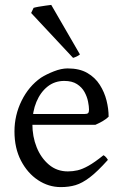

<svg xmlns="http://www.w3.org/2000/svg" viewBox="-20 -748 502 783"><path d="M369 -239H89L90 -283H324Q336 -283 339.5 -287Q343 -291 343 -301Q343 -314 339 -334Q335 -354 324.5 -373Q314 -392 294 -405Q274 -418 242 -418Q203 -418 174 -395Q145 -372 128.5 -332.5Q112 -293 112 -243Q112 -191 129.5 -147.5Q147 -104 179.5 -76.5Q212 -49 257 -49Q277 -49 296.5 -53.5Q316 -58 341 -72Q366 -86 402 -115Q408 -112 413 -106Q418 -100 420 -96Q377 -48 346 -24.5Q315 -1 288 7Q261 15 228 15Q178 15 135 -13.5Q92 -42 65.5 -93Q39 -144 39 -212Q39 -278 68 -337Q97 -396 147 -431Q169 -445 199.5 -457Q230 -469 256 -469Q304 -469 336 -450.5Q368 -432 387 -402Q406 -372 414.5 -338Q423 -304 423 -272Q414 -263 399.5 -254.5Q385 -246 369 -239ZM306 -526Q295 -517 278 -512L107 -695L117 -716Q123 -718 137 -720.5Q151 -723 166 -725Q181 -727 189 -728Z"/></svg>

Font: ChillKai
Style: Regular
Weight: 400
Designer: ChillType
Foundry: 寒蝉字型
Version: Version 2.000